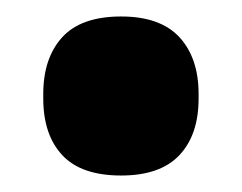

<svg xmlns="http://www.w3.org/2000/svg" viewBox="-20 -198 294 233"><path d="M127 15Q78.5 15 55.5 -9.8Q32.5 -34.5 32.5 -78.5V-84Q32.5 -127.5 55.5 -152.8Q78.5 -178 127 -178Q174.5 -178 197.8 -152.8Q221 -127.5 221 -84V-78.5Q221 -34.5 197.8 -9.8Q174.5 15 127 15Z"/></svg>

Font: Anek Devanagari Medium ExtraBold
Style: Regular
Weight: 800
Version: Version 1.003